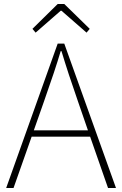

<svg xmlns="http://www.w3.org/2000/svg" viewBox="-20 -945 614 965"><path d="M159 -781 143 -800 270 -925H303L431 -800L415 -781L289 -891H285ZM422 -290 372 -435Q322 -578 289 -688H285Q258 -596 201 -435L150 -290ZM433 -258H139L48 0H11L270 -726H303L563 0H523Z"/></svg>

Font: Noto Sans CJK TC Thin
Style: Regular
Weight: 250
Designer: Ryoko NISHIZUKA ???? (kana & ideographs); Paul D. Hunt (Latin, Greek & Cyrillic); Wenlong ZHANG ??? (bopomofo); Sandoll 
Foundry: Adobe Systems Incorporated
Version: Version 1.004 January 19, 2016